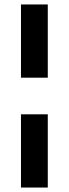

<svg xmlns="http://www.w3.org/2000/svg" viewBox="-20 -740 308 860"><path d="M74 -392V-720H194V-392ZM74 100V-228H194V100Z"/></svg>

Font: DM Sans 10pt SemiBold
Style: Regular
Weight: 600
Version: Version 4.004;gftools[0.9.30]